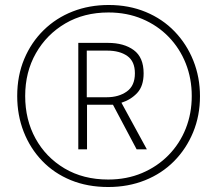

<svg xmlns="http://www.w3.org/2000/svg" viewBox="-20 -742 871 770"><path d="M414 8Q331 8 264 -19.5Q197 -47 149 -97Q101 -147 75 -213.5Q49 -280 49 -357Q49 -438 77 -505Q105 -572 155 -621Q205 -670 271.5 -696Q338 -722 416 -722Q497 -722 564.5 -694Q632 -666 680.5 -615.5Q729 -565 755.5 -498.5Q782 -432 782 -356Q782 -278 754.5 -211.5Q727 -145 678 -95.5Q629 -46 561.5 -19Q494 8 414 8ZM414 -22Q488 -22 549.5 -48Q611 -74 656 -120Q701 -166 725 -226.5Q749 -287 749 -357Q749 -427 725 -487.5Q701 -548 656.5 -594Q612 -640 550.5 -666Q489 -692 415 -692Q317 -692 242 -648Q167 -604 124 -528.5Q81 -453 81 -357Q81 -262 122.5 -186.5Q164 -111 239 -66.5Q314 -22 414 -22ZM294 -143V-570H413Q477 -570 516.5 -541Q556 -512 556 -448Q556 -397 530.5 -369.5Q505 -342 467 -330L569 -143H528L433 -322H329V-143ZM408 -352Q456 -352 488.5 -375Q521 -398 521 -448Q521 -496 490.5 -517.5Q460 -539 410 -539H328V-352Z"/></svg>

Font: Noto Sans Lao Condensed ExtraLight
Style: Regular
Weight: 200
Width: 3
Designer: Monotype Design Team
Foundry: Monotype Imaging Inc.
Version: Version 2.003; ttfautohint (v1.8.4.7-5d5b)